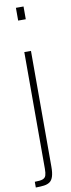

<svg xmlns="http://www.w3.org/2000/svg" viewBox="-104 -773 365 993"><g transform="rotate(-10 78.5 -276.5)"><path d="M59 -676V-743H99V-676ZM-1 190V160Q28 160 41 155Q54 150 58 137.5Q62 125 62 103V-510H97V98Q97 130 91 149Q85 168 73 176.5Q61 185 42.5 187.5Q24 190 -1 190Z"/></g></svg>

Font: Saira ExtraCondensed Thin
Style: Regular
Weight: 250
Width: 2
Designer: Hector Gatti with collaboration of the Omnibus-Type team
Foundry: Omnibus-Type
Version: Version 1.101